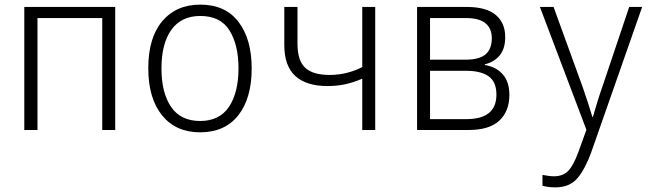

<svg xmlns="http://www.w3.org/2000/svg" viewBox="-20 -562 2855 830"><path d="M85 0V-532H478V0H422V-484H142V0Z M845 10Q740 10 680.5 -63.5Q621 -137 621 -267Q621 -399 681.5 -470.5Q742 -542 846 -542Q954 -542 1011 -467.5Q1068 -393 1068 -266Q1068 -137 1010 -63.5Q952 10 845 10ZM845 -39Q929 -39 970 -100.5Q1011 -162 1011 -267Q1011 -368 972 -430.5Q933 -493 846 -493Q764 -493 721 -433.5Q678 -374 678 -266Q678 -161 719.5 -100Q761 -39 845 -39Z M1546 0V-222Q1507 -205 1471 -197.5Q1435 -190 1396 -190Q1304 -190 1256.5 -233.5Q1209 -277 1209 -368V-532H1266V-373Q1266 -300 1299.5 -269Q1333 -238 1405 -238Q1479 -238 1546 -272V-532H1602V0Z M1783 0V-532H1998Q2082 -532 2123 -497.5Q2164 -463 2164 -402Q2164 -352 2140.5 -323Q2117 -294 2076 -284V-281Q2125 -273 2153.5 -240.5Q2182 -208 2182 -152Q2182 -81 2138.5 -40.5Q2095 0 2005 0ZM1839 -304H1992Q2052 -304 2079 -327Q2106 -350 2106 -397Q2106 -438 2079.5 -461Q2053 -484 1992 -484H1839ZM1839 -47H1996Q2126 -47 2126 -153Q2126 -208 2092.5 -232Q2059 -256 1994 -256H1839Z M2380 248Q2351 248 2325 241V194Q2336 196 2349 198Q2362 200 2375 200Q2414 200 2436.5 176.5Q2459 153 2480 96L2515 -1L2314 -532H2373L2498 -188Q2512 -148 2522 -117Q2532 -86 2541 -56H2543Q2552 -88 2562 -120.5Q2572 -153 2585 -190L2700 -532H2756L2536 96Q2510 168 2476.5 208Q2443 248 2380 248Z"/></svg>

Font: Noto Sans Mono SemiCondensed Light
Style: Regular
Weight: 300
Width: 4
Designer: Monotype Design Team
Foundry: Monotype Imaging Inc.
Version: Version 2.014; ttfautohint (v1.8.4.7-5d5b)